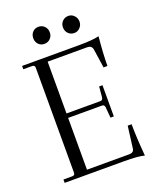

<svg xmlns="http://www.w3.org/2000/svg" viewBox="-147 -875 796 972"><g transform="rotate(-20 251.0 -389.5)"><path d="M211 -709Q198 -696 179 -696Q160 -696 147.5 -709Q135 -722 135 -742Q135 -762 147.5 -775Q160 -788 179 -788Q198 -788 211 -775Q224 -762 224 -742Q224 -722 211 -709ZM340 -696Q321 -696 308 -709Q295 -722 295 -742Q295 -762 308 -775Q321 -788 340 -788Q358 -788 371 -774.5Q384 -761 384 -742Q384 -723 371 -709.5Q358 -696 340 -696ZM463 9Q429 0 353 0H34V-18H81Q96 -18 96 -32V-598Q96 -612 81 -612H34V-630H339Q415 -630 449 -639Q440 -545 440 -482H419L404 -584Q400 -606 376 -606H163V-327H346Q358 -327 360 -343L365 -399H383V-231H365L360 -289Q358 -303 346 -303H163V-24H390Q416 -24 418 -46L433 -163H454Q454 -94 463 9Z"/></g></svg>

Font: Arapey Thin
Style: Regular
Weight: 100
Designer: Eduardo Rodriguez Tunni
Foundry: Eduardo Rodriguez Tunni
Version: Version 4.000;hotconv 1.0.109;makeotfexe 2.5.65596